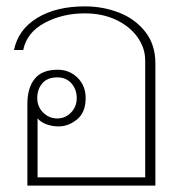

<svg xmlns="http://www.w3.org/2000/svg" viewBox="-20 -583 574 603"><path d="M66 -257Q66 -307 89 -335.5Q112 -364 161 -364Q198 -364 223.5 -339Q249 -314 249 -275Q249 -230 222 -208Q195 -186 164 -186Q145 -186 127.5 -192Q110 -198 98 -211V-26H436V-393Q436 -432 412 -466Q388 -500 345 -520.5Q302 -541 246 -541Q176 -541 120 -511Q64 -481 53 -426H24Q37 -490 96.5 -526.5Q156 -563 247 -563Q303 -563 353.5 -543.5Q404 -524 436 -483.5Q468 -443 468 -384V0H66ZM221 -275Q221 -302 204.5 -321Q188 -340 160 -340Q129 -340 113 -321.5Q97 -303 97 -275Q97 -248 115.5 -229.5Q134 -211 160 -211Q185 -211 203 -229.5Q221 -248 221 -275Z"/></svg>

Font: Taviraj Thin
Style: Regular
Weight: 100
Designer: Katatrad Team
Foundry: CadsonDemak
Version: Version 1.030